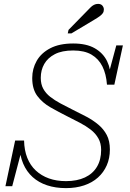

<svg xmlns="http://www.w3.org/2000/svg" viewBox="-20 -952 669 989"><path d="M320 17Q266 17 222.5 2.5Q179 -12 148 -40Q117 -68 99.5 -109Q82 -150 80 -201Q86 -197 88.5 -194Q91 -191 92 -187Q93 -183 91 -176L43 7H8L58 -228H104Q105 -178 120.5 -139Q136 -100 164.5 -73.5Q193 -47 232 -33Q271 -19 320 -19Q377 -19 417.5 -38Q458 -57 479.5 -93Q501 -129 501 -180Q501 -214 486.5 -239.5Q472 -265 447.5 -284Q423 -303 392.5 -319Q362 -335 330 -351Q282 -375 240 -399Q198 -423 172 -458Q146 -493 146 -550Q146 -598 169 -638.5Q192 -679 239 -703.5Q286 -728 357 -728Q425 -728 468 -703.5Q511 -679 531.5 -637Q552 -595 550 -542Q546 -547 543.5 -552Q541 -557 540 -562Q539 -567 540 -573L579 -718H613L569 -516H531Q527 -571 507.5 -610Q488 -649 451.5 -670.5Q415 -692 357 -692Q299 -692 262.5 -673Q226 -654 208 -622.5Q190 -591 190 -551Q190 -518 203 -494.5Q216 -471 239 -453Q262 -435 292 -419Q322 -403 356 -386Q391 -369 425 -351Q459 -333 486.5 -310Q514 -287 530 -256.5Q546 -226 546 -182Q546 -137 530 -100.5Q514 -64 484.5 -37.5Q455 -11 413 3Q371 17 320 17ZM423 -890Q436 -903 445 -912.5Q454 -922 464 -927Q474 -932 485 -932Q500 -932 507.5 -923Q515 -914 515 -903Q515 -892 509.5 -884Q504 -876 493 -868Q482 -860 465 -850L348 -780H329L333 -798Z"/></svg>

Font: Roboto Serif 20pt Thin
Style: Italic
Weight: 250
Italic angle: -10°
Version: Version 1.007